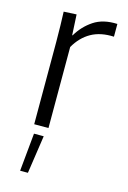

<svg xmlns="http://www.w3.org/2000/svg" viewBox="-115 -585 570 858"><g transform="rotate(15 170.0 -156.0)"><path d="M75 0V-379Q75 -423 74 -456Q73 -489 72 -520L131 -523L136 -428H138Q165 -474 208.5 -503Q252 -532 318 -529V-470Q256 -473 212.5 -448.5Q169 -424 141 -375V0ZM85 41H130L104 217H68Z"/></g></svg>

Font: Murecho Light
Style: Regular
Weight: 300
Designer: Neil Summerour
Foundry: Positype
Version: Version 1.010; ttfautohint (v1.8.3)